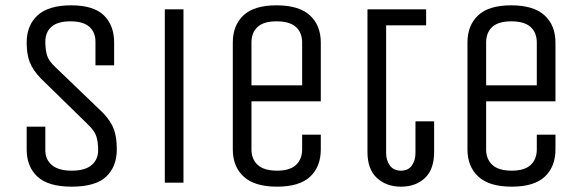

<svg xmlns="http://www.w3.org/2000/svg" viewBox="-20 -685 2188 720"><path d="M367 -261Q397 -229 407.5 -199Q418 -169 418 -125Q418 -60 378 -22.5Q338 15 249 15Q161 15 120.5 -22.5Q80 -60 80 -125V-210H150V-121Q150 -87 174.5 -66Q199 -45 249 -45Q299 -45 323.5 -66Q348 -87 348 -121Q348 -152 341.5 -173Q335 -194 310 -218L134 -390Q103 -422 91.5 -452Q80 -482 80 -525Q80 -590 121 -627.5Q162 -665 247 -665Q331 -665 369.5 -627.5Q408 -590 408 -525V-440H338V-529Q338 -564 315 -584.5Q292 -605 244 -605Q196 -605 173 -584.5Q150 -564 150 -529Q150 -498 156.5 -477Q163 -456 188 -433Z M598 0V-650H668V0Z M1113 -180H1183V-125Q1183 -60 1143 -22.5Q1103 15 1019 15Q935 15 894 -22.5Q853 -60 853 -125V-525Q853 -590 893 -627.5Q933 -665 1017 -665Q1101 -665 1142 -627.5Q1183 -590 1183 -525V-305H923V-125Q923 -88 946.5 -66.5Q970 -45 1019 -45Q1067 -45 1090 -66.5Q1113 -88 1113 -125ZM923 -365H1113V-525Q1113 -563 1089.5 -584Q1066 -605 1017 -605Q969 -605 946 -584Q923 -563 923 -525Z M1578 -650V-590H1428V-111Q1428 -84 1442 -64.5Q1456 -45 1484 -45Q1511 -45 1524.5 -64.5Q1538 -84 1538 -111V-230H1608V-115Q1608 -50 1573.5 -17.5Q1539 15 1484 15Q1429 15 1393.5 -17.5Q1358 -50 1358 -115V-650Z M1993 -180H2063V-125Q2063 -60 2023 -22.5Q1983 15 1899 15Q1815 15 1774 -22.5Q1733 -60 1733 -125V-525Q1733 -590 1773 -627.5Q1813 -665 1897 -665Q1981 -665 2022 -627.5Q2063 -590 2063 -525V-305H1803V-125Q1803 -88 1826.5 -66.5Q1850 -45 1899 -45Q1947 -45 1970 -66.5Q1993 -88 1993 -125ZM1803 -365H1993V-525Q1993 -563 1969.5 -584Q1946 -605 1897 -605Q1849 -605 1826 -584Q1803 -563 1803 -525Z"/></svg>

Font: Unica One
Style: Regular
Weight: 400
Designer: Eduardo Rodriguez Tunni
Foundry: Eduardo Rodriguez Tunni
Version: Version 2.000; ttfautohint (v1.8.4.7-5d5b);gftools[0.9.23]